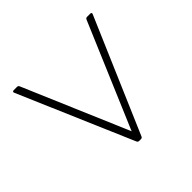

<svg xmlns="http://www.w3.org/2000/svg" viewBox="-129 -625 758 758"><g transform="rotate(-45 250.0 -246.0)"><path d="M254 0C258 0 262 -1 264 -6L469 -483C472 -490 469 -492 463 -492H447C443 -492 439 -491 437 -486L251 -48L64 -486C62 -491 58 -492 54 -492H37C31 -492 28 -489 31 -483L236 -6C238 -1 242 0 246 0Z"/></g></svg>

Font: LINE Seed Sans TH Thin
Style: Regular
Weight: 250
Designer: Dalton Maag Ltd | Thai characters by Cadson Demak Co.,Ltd.
Foundry: Dalton Maag Ltd
Version: Version 1.003